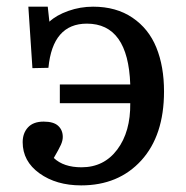

<svg xmlns="http://www.w3.org/2000/svg" viewBox="-20 -541 556 575"><path d="M223.1 14.2Q148.4 14.2 98.1 -22Q47.9 -58.1 47.9 -115.2Q47.9 -142.1 63.7 -159.4Q79.6 -176.8 110.8 -176.8Q140.6 -176.8 154.3 -164.1Q168 -151.4 168 -130.9Q168 -120.1 162.4 -107.4Q156.7 -94.7 141.1 -67.9Q170.4 -40 224.1 -40Q291.5 -40 331.3 -93.3Q371.1 -146.5 370.1 -231.9H159.2V-288.1H370.1Q363.8 -470.2 240.2 -470.2Q137.7 -470.2 125 -337.9L77.1 -336.9L64.9 -521H123L127.9 -476.1Q148.9 -495.6 184.6 -508.3Q220.2 -521 258.8 -521Q328.1 -521 376.7 -488Q425.3 -455.1 448.2 -398.7Q471.2 -342.3 471.2 -267.1Q471.2 -135.3 403.1 -60.5Q335 14.2 223.1 14.2Z"/></svg>

Font: Literata Book
Style: Regular
Weight: 400
Designer: Latin by Veronika Burian and Jose Scaglione. Greek by Irene Vlachou. Cyrillic by Vera Evstafieva
Foundry: TypeTogether
Version: Version 2.003;PS 002.003;hotconv 1.0.88;makeotf.lib2.5.64775